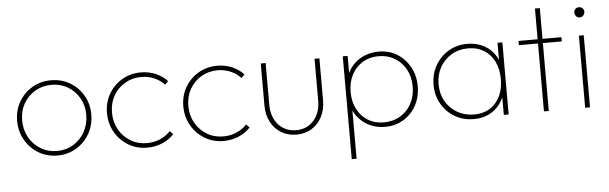

<svg xmlns="http://www.w3.org/2000/svg" viewBox="-52 -840 3868 1220"><g transform="rotate(-5 1882.5 -230.0)"><path d="M287 10Q220 10 166.5 -22Q113 -54 81.5 -109Q50 -164 50 -232Q50 -299 81.5 -353Q113 -407 166.5 -438.5Q220 -470 287 -470Q353 -470 406.5 -438.5Q460 -407 491.5 -353Q523 -299 523 -232Q523 -163 491.5 -108.5Q460 -54 406.5 -22Q353 10 287 10ZM287 -19Q345 -19 391 -47Q437 -75 464 -123.5Q491 -172 491 -233Q491 -292 464 -339Q437 -386 391 -413.5Q345 -441 287 -441Q229 -441 182.5 -413.5Q136 -386 109 -339Q82 -292 82 -232Q82 -171 109 -123Q136 -75 182.5 -47Q229 -19 287 -19Z M860 10Q793 10 739.5 -22Q686 -54 654.5 -109Q623 -164 623 -232Q623 -299 654.5 -353Q686 -407 739.5 -438.5Q793 -470 860 -470Q910 -470 953.5 -451.5Q997 -433 1028 -400L1007 -379Q980 -408 942 -424.5Q904 -441 860 -441Q802 -441 755.5 -413.5Q709 -386 682 -339Q655 -292 655 -232Q655 -171 682 -123Q709 -75 755.5 -47Q802 -19 860 -19Q905 -19 943.5 -35.5Q982 -52 1010 -82L1031 -61Q999 -27 954.5 -8.5Q910 10 860 10Z M1347 10Q1280 10 1226.5 -22Q1173 -54 1141.5 -109Q1110 -164 1110 -232Q1110 -299 1141.5 -353Q1173 -407 1226.5 -438.5Q1280 -470 1347 -470Q1397 -470 1440.5 -451.5Q1484 -433 1515 -400L1494 -379Q1467 -408 1429 -424.5Q1391 -441 1347 -441Q1289 -441 1242.5 -413.5Q1196 -386 1169 -339Q1142 -292 1142 -232Q1142 -171 1169 -123Q1196 -75 1242.5 -47Q1289 -19 1347 -19Q1392 -19 1430.5 -35.5Q1469 -52 1497 -82L1518 -61Q1486 -27 1441.5 -8.5Q1397 10 1347 10Z M1811 10Q1757 10 1714.5 -15.5Q1672 -41 1648 -86.5Q1624 -132 1624 -192V-460H1655V-193Q1655 -142 1674.5 -102.5Q1694 -63 1729.5 -40.5Q1765 -18 1811 -18Q1881 -18 1924 -67Q1967 -116 1967 -193V-460H1998V-192Q1998 -133 1974 -87Q1950 -41 1908 -15.5Q1866 10 1811 10Z M2376 10Q2324 10 2280.5 -10Q2237 -30 2206.5 -66.5Q2176 -103 2164 -152V-309Q2176 -360 2207 -396Q2238 -432 2282 -451Q2326 -470 2376 -470Q2442 -470 2493.5 -438.5Q2545 -407 2575 -352.5Q2605 -298 2605 -229Q2605 -161 2575.5 -107Q2546 -53 2494 -21.5Q2442 10 2376 10ZM2147 196V-460H2178V-348L2168 -237L2178 -123V196ZM2370 -19Q2430 -19 2475.5 -46Q2521 -73 2547 -121Q2573 -169 2573 -230Q2573 -292 2547 -339.5Q2521 -387 2476 -414Q2431 -441 2373 -441Q2315 -441 2271 -414Q2227 -387 2202 -339.5Q2177 -292 2177 -229Q2177 -168 2201.5 -120.5Q2226 -73 2269.5 -46Q2313 -19 2370 -19Z M2943 10Q2875 10 2821.5 -21.5Q2768 -53 2737 -107Q2706 -161 2706 -229Q2706 -297 2737 -351.5Q2768 -406 2821 -438Q2874 -470 2941 -470Q2994 -470 3036.5 -450.5Q3079 -431 3107.5 -395Q3136 -359 3147 -309V-152Q3135 -102 3106.5 -65.5Q3078 -29 3036.5 -9.5Q2995 10 2943 10ZM2947 -19Q3033 -19 3084 -76.5Q3135 -134 3135 -229Q3135 -293 3111.5 -340.5Q3088 -388 3045 -414.5Q3002 -441 2945 -441Q2885 -441 2838.5 -413.5Q2792 -386 2765 -338.5Q2738 -291 2738 -230Q2738 -169 2765 -121.5Q2792 -74 2839.5 -46.5Q2887 -19 2947 -19ZM3134 0V-123L3143 -237L3134 -348V-460H3165V0Z M3390 0V-656H3421V0ZM3268 -433V-460H3542V-433Z M3653 0V-460H3684V0ZM3668 -575Q3655 -575 3646 -585Q3637 -595 3637 -608Q3637 -622 3646 -631Q3655 -640 3668 -640Q3682 -640 3691.5 -631Q3701 -622 3701 -608Q3701 -595 3691.5 -585Q3682 -575 3668 -575Z"/></g></svg>

Font: Outfit Thin
Style: Regular
Weight: 100
Designer: Rodrigo Fuenzalida
Foundry: fragTYPE
Version: Version 1.100;gftools[0.9.27]